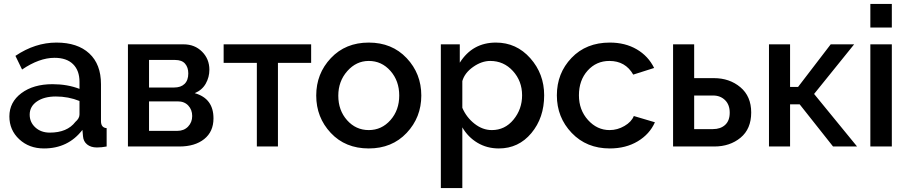

<svg xmlns="http://www.w3.org/2000/svg" viewBox="-20 -750 4654 983"><path d="M205 10Q129 10 78.5 -37Q28 -84 28 -154Q28 -227 89.5 -273Q151 -319 249 -319Q325 -319 387 -295V-331Q387 -389 354 -421.5Q321 -454 259 -454Q181 -454 93 -394L59 -464Q160 -532 269 -532Q377 -532 437 -476.5Q497 -421 497 -319V-130Q497 -96 526 -94V0Q500 5 476 5Q445 5 426 -10.5Q407 -26 405 -52L402 -85Q329 10 205 10ZM235 -71Q324 -71 366 -126Q387 -144 387 -164V-233Q330 -256 266 -256Q206 -256 169 -230.5Q132 -205 132 -163Q132 -124 161 -97.5Q190 -71 235 -71Z M635 -523H920Q977 -523 1014.5 -485.5Q1052 -448 1052 -393Q1052 -355 1033.5 -322Q1015 -289 977 -273Q1073 -246 1073 -144Q1073 -76 1025.5 -38Q978 0 898 0H635ZM743 -302H872Q906 -302 925 -320.5Q944 -339 944 -374Q944 -405 927.5 -424Q911 -443 877 -443H743ZM743 -80H888Q922 -80 943 -102Q964 -124 964 -156Q964 -188 944 -209.5Q924 -231 890 -231H743Z M1403 -428V0H1295V-428H1125V-523H1573V-428Z M1868 10Q1748 10 1673.5 -69.5Q1599 -149 1599 -261Q1599 -373 1674 -452.5Q1749 -532 1868 -532Q1987 -532 2062 -452.5Q2137 -373 2137 -261Q2137 -149 2062 -69.5Q1987 10 1868 10ZM1712 -260Q1712 -185 1757 -134.5Q1802 -84 1868 -84Q1934 -84 1979 -135Q2024 -186 2024 -261Q2024 -336 1979 -387Q1934 -438 1868 -438Q1804 -438 1758 -386Q1712 -334 1712 -260Z M2534 10Q2473 10 2424.5 -19Q2376 -48 2347 -98V213H2237V-523H2334V-429Q2399 -532 2519 -532Q2624 -532 2695 -452Q2766 -372 2766 -262Q2766 -147 2700.5 -68.5Q2635 10 2534 10ZM2498 -84Q2565 -84 2609 -137.5Q2653 -191 2653 -262Q2653 -335 2606 -386.5Q2559 -438 2490 -438Q2446 -438 2402.5 -407.5Q2359 -377 2347 -335V-198Q2368 -149 2409.5 -116.5Q2451 -84 2498 -84Z M3102 -532Q3181 -532 3240 -497.5Q3299 -463 3329 -402L3222 -368Q3182 -438 3100 -438Q3033 -438 2988.5 -388.5Q2944 -339 2944 -262Q2944 -187 2990.5 -135.5Q3037 -84 3101 -84Q3141 -84 3177 -105Q3213 -126 3225 -156L3333 -124Q3306 -63 3245 -26.5Q3184 10 3102 10Q2983 10 2907 -69.5Q2831 -149 2831 -262Q2831 -375 2906 -453.5Q2981 -532 3102 -532Z M3426 0V-523H3534V-350H3635Q3715 -350 3770.5 -303.5Q3826 -257 3826 -174Q3826 -90 3771.5 -45Q3717 0 3637 0ZM3534 -89H3630Q3669 -89 3692.5 -110.5Q3716 -132 3716 -173Q3716 -214 3692 -237.5Q3668 -261 3631 -261H3534Z M4066 -305 4233 -523H4353L4148 -269L4368 0H4245L4074 -216H4025V0H3917V-523H4025V-305Z M4546 0H4436V-523H4546ZM4546 -609H4436V-730H4546Z"/></svg>

Font: Raleway
Style: Regular
Weight: 600
Designer: Matt McInerney, Pablo Impallari, Rodrigo Fuenzalida
Foundry: Matt McInerney, Pablo Impallari, Rodrigo Fuenzalida
Version: Version 1.000;PS 001.001;hotconv 1.0.56; ttfautohint (v1.5)